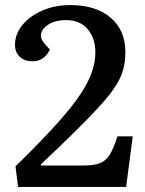

<svg xmlns="http://www.w3.org/2000/svg" viewBox="-20 -735 571 755"><path d="M39 -559Q39 -601 68 -636.5Q97 -672 146.5 -693.5Q196 -715 257 -715Q357 -715 415 -665.5Q473 -616 473 -530Q473 -494 465 -463.5Q457 -433 437 -400.5Q417 -368 379.5 -326Q342 -284 284 -226.5Q226 -169 141 -89V-84H306Q346 -84 370.5 -92.5Q395 -101 411 -126Q427 -151 442 -199H502L476 0H51L41 -81Q156 -193 225 -272.5Q294 -352 324.5 -412.5Q355 -473 355 -529Q355 -585 324.5 -620.5Q294 -656 240 -656Q201 -656 175 -641.5Q149 -627 142.5 -606Q136 -585 155 -564L176 -540Q154 -494 107 -494Q77 -494 58 -511.5Q39 -529 39 -559Z"/></svg>

Font: Literata 12pt Medium
Style: Italic
Weight: 500
Italic angle: -2°
Designer: Latin by Veronika Burian and Jose Scaglione. Greek by Irene Vlachou. Cyrillic by Vera Evstafieva
Foundry: TypeTogether
Version: Version 3.002